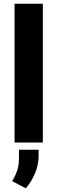

<svg xmlns="http://www.w3.org/2000/svg" viewBox="-20 -770 310 1037"><path d="M211.4 -750V0H58.6V-750ZM188.5 38.6V73.2Q188.5 120.6 168 168.5Q147.5 216.3 119.1 247.1L45.9 208.5Q62 182.1 72.3 153.1Q82.5 124 82.5 81.1V38.6Z"/></svg>

Font: Roboto ExtraBold
Style: Regular
Weight: 800
Designer: Christian Robertson
Foundry: Google
Version: Version 3.009; 2024